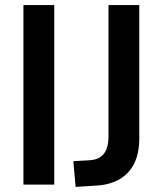

<svg xmlns="http://www.w3.org/2000/svg" viewBox="-20 -725 639 754"><path d="M72 0V-705H193V0ZM277 9 268 -92 336 -96Q359 -98 374.5 -108.5Q390 -119 398 -139Q406 -159 406 -187V-705H527V-182Q527 -124 507.5 -84Q488 -44 450 -21.5Q412 1 356 4Z"/></svg>

Font: Nunito Sans 10pt Condensed
Style: Bold
Weight: 700
Width: 3
Designer: Vernon Adams
Foundry: Vernon Adams
Version: Version 3.101;gftools[0.9.27]